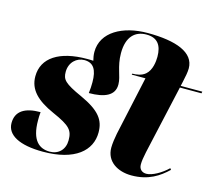

<svg xmlns="http://www.w3.org/2000/svg" viewBox="-109 -908 1197 1056"><g transform="rotate(15 490.0 -380.0)"><path d="M218 10C401 10 487 -68 487 -171C487 -242 454 -288 343 -339C241 -385 226 -403 226 -447C226 -502 266 -536 309 -536C361 -536 383 -501 383 -429C383 -410 382 -390 379 -367C469 -367 524 -392 524 -453C524 -454 524 -455 524 -456C524 -501 493 -547 493 -625C493 -720 539 -760 603 -760C666 -760 692 -722 692 -657C692 -631 687 -580 656 -554C635 -536 605 -532 582 -532L581 -526H659L586 -191C581 -166 576 -133 576 -109C576 -30 644 10 722 10C819 10 878 -31 925 -76L919 -84C883 -49 832 -20 799 -20C775 -20 757 -34 757 -62C757 -80 760 -102 767 -134L855 -526H978L980 -536H857L863 -563C870 -594 875 -620 875 -640C875 -731 769 -770 607 -770C465 -770 350 -707 350 -594C350 -577 353 -560 357 -545C345 -546 334 -546 321 -546C165 -546 71 -486 71 -380C71 -304 122 -254 219 -211C321 -166 339 -144 339 -87C339 -35 305 0 254 0C195 0 148 -35 148 -150C148 -164 148 -180 150 -197C61 -197 11 -166 11 -98C11 -30 84 10 218 10Z"/></g></svg>

Font: Noto Serif Display Black
Style: Italic
Weight: 900
Italic angle: -12°
Designer: Monotype Design Team
Foundry: Monotype Imaging Inc.
Version: Version 2.009